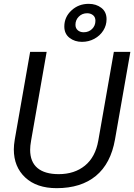

<svg xmlns="http://www.w3.org/2000/svg" viewBox="-20 -970 699 1000"><path d="M52 -192Q52 -214 57 -244L137 -700H223L142 -238Q137 -210 137 -190Q137 -127 175 -95Q213 -63 286 -63Q368 -63 422.5 -107.5Q477 -152 492 -238L573 -700H659L579 -244Q557 -118 479.5 -54Q402 10 275 10Q171 10 111.5 -45.5Q52 -101 52 -192ZM315 -832Q315 -881 352 -915.5Q389 -950 442 -950Q481 -950 508 -929Q535 -908 535 -870Q535 -838 518 -811Q501 -784 471.5 -768Q442 -752 407 -752Q369 -752 342 -773Q315 -794 315 -832ZM477 -862Q477 -881 464.5 -891Q452 -901 434 -901Q408 -901 390.5 -883.5Q373 -866 373 -841Q373 -823 385 -812.5Q397 -802 416 -802Q442 -802 459.5 -819Q477 -836 477 -862Z"/></svg>

Font: Niramit
Style: Italic
Weight: 400
Italic angle: -10°
Version: Version 1.000; ttfautohint (v1.6)